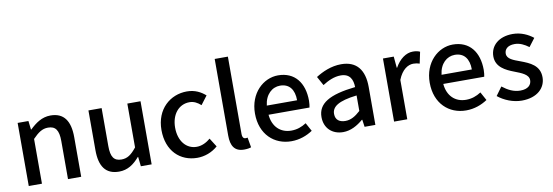

<svg xmlns="http://www.w3.org/2000/svg" viewBox="-58 -1216 4744 1648"><g transform="rotate(-10 2313.5 -392.0)"><path d="M87 0H202V-390C250 -439 285 -465 336 -465C401 -465 429 -427 429 -332V0H544V-346C544 -486 492 -564 375 -564C300 -564 244 -523 193 -474H190L181 -550H87Z M873 13C948 13 1002 -25 1052 -83H1055L1064 0H1158V-550H1043V-168C997 -110 962 -86 911 -86C846 -86 819 -124 819 -218V-550H704V-204C704 -64 755 13 873 13Z M1555 13C1618 13 1683 -10 1734 -55L1686 -131C1653 -103 1612 -81 1566 -81C1475 -81 1411 -158 1411 -275C1411 -391 1477 -469 1570 -469C1607 -469 1638 -453 1668 -426L1725 -501C1685 -536 1634 -564 1564 -564C1419 -564 1292 -458 1292 -275C1292 -92 1406 13 1555 13Z M1962 13C1991 13 2010 9 2024 4L2009 -83C1999 -81 1995 -81 1990 -81C1976 -81 1963 -92 1963 -123V-797H1848V-129C1848 -40 1879 13 1962 13Z M2375 13C2447 13 2510 -11 2561 -45L2521 -118C2481 -92 2439 -77 2390 -77C2295 -77 2229 -140 2220 -245H2577C2580 -259 2583 -281 2583 -304C2583 -459 2504 -564 2358 -564C2230 -564 2107 -453 2107 -275C2107 -93 2226 13 2375 13ZM2219 -325C2230 -421 2291 -474 2360 -474C2440 -474 2483 -419 2483 -325Z M2826 13C2892 13 2951 -20 3001 -63H3005L3014 0H3108V-331C3108 -477 3045 -564 2908 -564C2820 -564 2743 -528 2686 -492L2729 -414C2776 -444 2830 -470 2888 -470C2969 -470 2992 -414 2993 -350C2764 -325 2664 -264 2664 -146C2664 -49 2731 13 2826 13ZM2861 -78C2812 -78 2775 -100 2775 -154C2775 -216 2830 -258 2993 -277V-142C2948 -101 2909 -78 2861 -78Z M3271 0H3386V-343C3420 -430 3474 -461 3519 -461C3541 -461 3555 -458 3574 -452L3595 -552C3578 -560 3560 -564 3533 -564C3474 -564 3416 -522 3377 -451H3374L3365 -550H3271Z M3898 13C3970 13 4033 -11 4084 -45L4044 -118C4004 -92 3962 -77 3913 -77C3818 -77 3752 -140 3743 -245H4100C4103 -259 4106 -281 4106 -304C4106 -459 4027 -564 3881 -564C3753 -564 3630 -453 3630 -275C3630 -93 3749 13 3898 13ZM3742 -325C3753 -421 3814 -474 3883 -474C3963 -474 4006 -419 4006 -325Z M4383 13C4519 13 4592 -62 4592 -154C4592 -258 4507 -292 4430 -321C4370 -343 4316 -361 4316 -408C4316 -446 4344 -476 4405 -476C4450 -476 4489 -456 4527 -428L4581 -499C4537 -534 4476 -564 4403 -564C4281 -564 4207 -495 4207 -403C4207 -310 4288 -271 4362 -243C4421 -220 4483 -198 4483 -148C4483 -106 4452 -74 4386 -74C4327 -74 4279 -99 4230 -137L4176 -63C4230 -19 4307 13 4383 13Z"/></g></svg>

Font: Noto Sans HK Medium
Style: Regular
Weight: 500
Designer: Ryoko NISHIZUKA 西塚涼子 (kana, bopomofo & ideographs); Paul D. Hunt (Latin, Greek & Cyrillic); Sandoll Communications 산돌커뮤니
Foundry: Adobe
Version: Version 2.002;hotconv 1.0.116;makeotfexe 2.5.65601